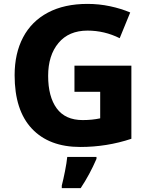

<svg xmlns="http://www.w3.org/2000/svg" viewBox="-20 -744 770 985"><path d="M654 -407V-32Q528 10 392 10Q232 10 143.5 -84Q55 -178 55 -358Q55 -470 98.5 -552.5Q142 -635 226 -679.5Q310 -724 429 -724Q488 -724 544.5 -712Q601 -700 648 -680L594 -548Q516 -587 429 -587Q333 -587 280 -523.5Q227 -460 227 -355Q227 -248 271 -188Q315 -128 404 -128Q453 -128 494 -137V-273H362V-407ZM475 71Q440 152 394 221H297V208Q305 177 313.5 134Q322 91 325 61H475Z"/></svg>

Font: Noto Sans UI ExtraBold
Style: Regular
Weight: 800
Designer: Monotype Design Team
Foundry: Monotype Imaging Inc.
Version: Version 1.001